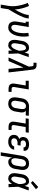

<svg xmlns="http://www.w3.org/2000/svg" viewBox="1988 -2808 1025 5040"><g transform="rotate(90 2500.0 -287.5)"><path d="M100 205 136 -13Q143 -56 143 -99.5Q143 -143 139 -185.5Q135 -228 127 -268.5Q119 -309 108.5 -349.5Q98 -390 84.5 -429Q71 -468 54 -505L136 -538Q156 -495 171 -449.5Q186 -404 198 -357Q210 -310 218.5 -262Q227 -214 230 -165Q251 -202 271.5 -240.5Q292 -279 310 -318Q328 -357 343 -396.5Q358 -436 365 -477L374 -530H465L456 -477Q449 -435 433 -393.5Q417 -352 398.5 -312Q380 -272 359 -232.5Q338 -193 316 -154Q294 -115 271 -76.5Q248 -38 224 0L191 205Z M698 8Q671 8 644.5 0.5Q618 -7 597.5 -23Q577 -39 564.5 -62Q552 -85 546 -111Q540 -137 541 -165Q542 -193 547 -221L585 -450H548V-530H689L636 -207Q633 -193 632 -177.5Q631 -162 632 -148Q633 -134 637.5 -120Q642 -106 650.5 -95Q659 -84 672 -78Q685 -72 700 -72Q717 -72 733.5 -79Q750 -86 763 -99Q776 -112 785.5 -127Q795 -142 802.5 -158Q810 -174 816 -190Q822 -206 827 -222.5Q832 -239 835.5 -255.5Q839 -272 842 -289Q852 -348 851 -405Q850 -462 841 -519L929 -533Q940 -470 941 -406Q942 -342 931 -277Q927 -253 921 -229Q915 -205 907 -182Q899 -159 888.5 -135.5Q878 -112 864 -90.5Q850 -69 832.5 -50Q815 -31 793 -17Q771 -3 746.5 2.5Q722 8 698 8Z M1175 8Q1148 8 1122 1Q1096 -6 1076.5 -22.5Q1057 -39 1045 -62.5Q1033 -86 1028.5 -112Q1024 -138 1025 -165.5Q1026 -193 1031 -221L1053 -351Q1056 -374 1063 -397Q1070 -420 1082 -441.5Q1094 -463 1111 -482Q1128 -501 1149 -514Q1170 -527 1194 -532.5Q1218 -538 1241 -538Q1265 -538 1286 -528.5Q1307 -519 1321 -502Q1335 -485 1344 -464.5Q1353 -444 1359 -422Q1367 -449 1375.5 -476Q1384 -503 1393 -530H1479Q1454 -461 1430.5 -392.5Q1407 -324 1382 -256Q1386 -192 1388 -128Q1390 -64 1393 0H1307Q1307 -24 1307.5 -47.5Q1308 -71 1309 -95Q1297 -76 1284 -58Q1271 -40 1254 -25Q1237 -10 1216.5 -1Q1196 8 1175 8ZM1175 -72Q1196 -72 1213 -86Q1230 -100 1242.5 -117.5Q1255 -135 1264.5 -154Q1274 -173 1282 -192.5Q1290 -212 1297 -231.5Q1304 -251 1311 -271Q1311 -285 1310.5 -298.5Q1310 -312 1309 -326Q1308 -340 1306 -353.5Q1304 -367 1301.5 -380.5Q1299 -394 1295 -407Q1291 -420 1284.5 -431Q1278 -442 1266.5 -450Q1255 -458 1241 -458Q1227 -458 1213.5 -453Q1200 -448 1189 -438.5Q1178 -429 1170 -416.5Q1162 -404 1156 -391Q1150 -378 1146.5 -364.5Q1143 -351 1141 -337L1120 -207Q1117 -193 1115.5 -178.5Q1114 -164 1115 -149.5Q1116 -135 1119 -121.5Q1122 -108 1129 -96.5Q1136 -85 1148.5 -78.5Q1161 -72 1175 -72Z M1488 0 1728 -533 1719 -617Q1718 -625 1716 -632.5Q1714 -640 1709.5 -645.5Q1705 -651 1697.5 -653Q1690 -655 1682 -655H1627V-735H1682Q1699 -735 1715 -733.5Q1731 -732 1746 -726.5Q1761 -721 1772.5 -710.5Q1784 -700 1792 -686.5Q1800 -673 1803 -657.5Q1806 -642 1808 -626L1881 0H1788L1752 -393L1582 0Z M2310 0Q2288 0 2267 -3.5Q2246 -7 2228 -16.5Q2210 -26 2197 -42Q2184 -58 2178 -77.5Q2172 -97 2171.5 -118.5Q2171 -140 2175 -161L2223 -450H2099V-530H2327L2264 -148Q2262 -136 2262.5 -123Q2263 -110 2269 -100Q2275 -90 2286 -85Q2297 -80 2310 -80H2391V0Z M2702 8Q2674 8 2646.5 1.5Q2619 -5 2597 -20Q2575 -35 2560.5 -58Q2546 -81 2539.5 -107.5Q2533 -134 2533.5 -163Q2534 -192 2539 -221L2561 -351Q2565 -375 2573 -399Q2581 -423 2595 -444.5Q2609 -466 2628.5 -484Q2648 -502 2671 -513.5Q2694 -525 2718.5 -531.5Q2743 -538 2768 -538Q2772 -538 2775.5 -538Q2779 -538 2783 -538L3021 -530L3007 -450L2890 -454Q2904 -442 2913.5 -425Q2923 -408 2927.5 -389.5Q2932 -371 2932 -350.5Q2932 -330 2928 -309L2907 -179Q2903 -155 2895 -131Q2887 -107 2874 -85Q2861 -63 2841.5 -44Q2822 -25 2799.5 -13Q2777 -1 2752 3.5Q2727 8 2702 8ZM2704 -72Q2718 -72 2733 -76Q2748 -80 2761 -88.5Q2774 -97 2784 -109.5Q2794 -122 2801 -135.5Q2808 -149 2812 -163.5Q2816 -178 2818 -193L2840 -323Q2842 -337 2843 -352Q2844 -367 2843 -381Q2842 -395 2837.5 -409Q2833 -423 2825 -433.5Q2817 -444 2804 -450.5Q2791 -457 2776 -458H2770Q2768 -458 2766 -458Q2764 -458 2763 -458Q2741 -458 2720 -447.5Q2699 -437 2684 -419.5Q2669 -402 2661 -380.5Q2653 -359 2649 -337L2628 -207Q2625 -192 2624 -176Q2623 -160 2625 -145Q2627 -130 2633 -116Q2639 -102 2649 -92Q2659 -82 2673.5 -77Q2688 -72 2704 -72Z M3310 0Q3288 0 3267 -3.5Q3246 -7 3228 -16.5Q3210 -26 3197 -42Q3184 -58 3178 -77.5Q3172 -97 3171.5 -118.5Q3171 -140 3175 -161L3223 -450H3085L3098 -530H3465L3451 -450H3314L3264 -148Q3262 -136 3262.5 -123Q3263 -110 3269 -100Q3275 -90 3286 -85Q3297 -80 3310 -80H3391V0Z M3703 8Q3677 8 3652 4.5Q3627 1 3604.5 -8.5Q3582 -18 3563.5 -34Q3545 -50 3534.5 -71.5Q3524 -93 3521 -118.5Q3518 -144 3522 -169Q3526 -189 3534 -207.5Q3542 -226 3557 -240.5Q3572 -255 3590.5 -264.5Q3609 -274 3628 -280Q3613 -290 3601 -303.5Q3589 -317 3582.5 -333.5Q3576 -350 3575.5 -369Q3575 -388 3578 -407Q3581 -428 3589.5 -447.5Q3598 -467 3613 -483Q3628 -499 3647 -510Q3666 -521 3686 -527Q3706 -533 3726.5 -535.5Q3747 -538 3768 -538Q3790 -538 3811.5 -535.5Q3833 -533 3853 -527Q3873 -521 3890.5 -510Q3908 -499 3920 -482Q3932 -465 3936.5 -444Q3941 -423 3938 -402Q3937 -400 3937 -398Q3937 -396 3936 -394H3846Q3846 -394 3846.5 -395Q3847 -396 3847 -397Q3849 -412 3842.5 -425Q3836 -438 3824 -445.5Q3812 -453 3797.5 -455.5Q3783 -458 3768 -458Q3757 -458 3746.5 -457Q3736 -456 3725.5 -453Q3715 -450 3704.5 -445Q3694 -440 3686 -432.5Q3678 -425 3673 -414.5Q3668 -404 3666 -394Q3664 -377 3668 -360.5Q3672 -344 3684 -333.5Q3696 -323 3712.5 -319.5Q3729 -316 3746 -316H3801L3788 -236H3733Q3720 -236 3707.5 -234.5Q3695 -233 3682 -229.5Q3669 -226 3657 -220.5Q3645 -215 3635 -205.5Q3625 -196 3619.5 -184Q3614 -172 3612 -159Q3608 -140 3613.5 -121.5Q3619 -103 3632.5 -91.5Q3646 -80 3665 -76Q3684 -72 3703 -72Q3721 -72 3739.5 -75.5Q3758 -79 3775.5 -88Q3793 -97 3805.5 -113Q3818 -129 3821 -147H3911Q3907 -124 3897 -102.5Q3887 -81 3871.5 -62.5Q3856 -44 3835.5 -29.5Q3815 -15 3793 -6.5Q3771 2 3748 5Q3725 8 3703 8Z M3977 205 4069 -351Q4073 -375 4080.5 -399Q4088 -423 4101.5 -445Q4115 -467 4134 -486Q4153 -505 4176 -517Q4199 -529 4223.5 -533.5Q4248 -538 4273 -538Q4301 -538 4328.5 -531.5Q4356 -525 4378 -510Q4400 -495 4414.5 -472Q4429 -449 4435.5 -422.5Q4442 -396 4441.5 -367Q4441 -338 4436 -309L4415 -179Q4411 -156 4404.5 -133.5Q4398 -111 4386.5 -89.5Q4375 -68 4358.5 -49Q4342 -30 4321 -17Q4300 -4 4277 2Q4254 8 4230 8Q4208 8 4187.5 1Q4167 -6 4152.5 -20.5Q4138 -35 4129.5 -54.5Q4121 -74 4117 -96L4067 205ZM4206 -72Q4229 -72 4251 -81.5Q4273 -91 4289 -108.5Q4305 -126 4313.5 -148Q4322 -170 4326 -193L4348 -323Q4350 -338 4351 -354Q4352 -370 4350 -385Q4348 -400 4342.5 -414Q4337 -428 4326.5 -438Q4316 -448 4301.5 -453Q4287 -458 4271 -458Q4257 -458 4242 -454Q4227 -450 4214 -441.5Q4201 -433 4191 -420.5Q4181 -408 4174.5 -394.5Q4168 -381 4164 -366.5Q4160 -352 4157 -338L4137 -218Q4135 -202 4133.5 -185.5Q4132 -169 4133.5 -153.5Q4135 -138 4139 -123Q4143 -108 4152 -96Q4161 -84 4175.5 -78Q4190 -72 4206 -72Z M4675 8Q4648 8 4622 1Q4596 -6 4576.5 -22.5Q4557 -39 4545 -62.5Q4533 -86 4528.5 -112Q4524 -138 4525 -165.5Q4526 -193 4531 -221L4553 -351Q4556 -374 4563 -397Q4570 -420 4582 -441.5Q4594 -463 4611 -482Q4628 -501 4649 -514Q4670 -527 4694 -532.5Q4718 -538 4741 -538Q4765 -538 4786 -528.5Q4807 -519 4821 -502Q4835 -485 4844 -464.5Q4853 -444 4859 -422Q4867 -449 4875.5 -476Q4884 -503 4893 -530H4979Q4954 -461 4930.5 -392.5Q4907 -324 4882 -256Q4886 -192 4888 -128Q4890 -64 4893 0H4807Q4807 -24 4807.5 -47.5Q4808 -71 4809 -95Q4797 -76 4784 -58Q4771 -40 4754 -25Q4737 -10 4716.5 -1Q4696 8 4675 8ZM4675 -72Q4696 -72 4713 -86Q4730 -100 4742.5 -117.5Q4755 -135 4764.5 -154Q4774 -173 4782 -192.5Q4790 -212 4797 -231.5Q4804 -251 4811 -271Q4811 -285 4810.5 -298.5Q4810 -312 4809 -326Q4808 -340 4806 -353.5Q4804 -367 4801.5 -380.5Q4799 -394 4795 -407Q4791 -420 4784.5 -431Q4778 -442 4766.5 -450Q4755 -458 4741 -458Q4727 -458 4713.5 -453Q4700 -448 4689 -438.5Q4678 -429 4670 -416.5Q4662 -404 4656 -391Q4650 -378 4646.5 -364.5Q4643 -351 4641 -337L4620 -207Q4617 -193 4615.5 -178.5Q4614 -164 4615 -149.5Q4616 -135 4619 -121.5Q4622 -108 4629 -96.5Q4636 -85 4648.5 -78.5Q4661 -72 4675 -72ZM4778 -586 4731 -634 4888 -780 4947 -720Z"/></g></svg>

Font: Iosevka Slab Medium Oblique
Style: Regular
Weight: 500
Italic angle: -9°
Monospace: yes
Designer: Belleve Invis
Foundry: Belleve Invis
Version: Version 11.1.1; ttfautohint (v1.8.3)